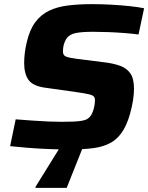

<svg xmlns="http://www.w3.org/2000/svg" viewBox="-20 -716 718 930"><path d="M316 8Q270 8 217.5 6Q165 4 116 0Q67 -4 29 -8L56 -138Q95 -135 136 -132Q177 -129 214 -127.5Q251 -126 278 -126Q311 -126 334 -127Q357 -128 373 -130.5Q389 -133 400 -138Q409 -143 415.5 -150.5Q422 -158 426.5 -168Q431 -178 434 -189Q437 -200 438.5 -210.5Q440 -221 440 -230Q440 -242 434.5 -248.5Q429 -255 410 -259.5Q391 -264 349 -270L200 -291Q140 -299 118.5 -328.5Q97 -358 97 -411Q97 -433 100 -458.5Q103 -484 109 -509Q123 -571 150.5 -608Q178 -645 217.5 -664Q257 -683 309.5 -689.5Q362 -696 425 -696Q469 -696 516 -693.5Q563 -691 606 -686.5Q649 -682 678 -676L651 -549Q621 -553 582.5 -556Q544 -559 504.5 -560.5Q465 -562 431 -562Q403 -562 382.5 -560.5Q362 -559 347 -556Q332 -553 322 -547Q312 -542 305 -533Q298 -524 293.5 -513Q289 -502 287 -490.5Q285 -479 285 -466Q285 -448 299.5 -442Q314 -436 352 -431L495 -413Q532 -408 562.5 -397Q593 -386 611 -361Q629 -336 629 -286Q629 -275 628 -261Q627 -247 624.5 -231Q622 -215 618 -197Q603 -129 578.5 -87.5Q554 -46 518 -25.5Q482 -5 432.5 1.5Q383 8 316 8ZM152 194V189L278 -14H385L384 -9L303 194Z"/></svg>

Font: Saira SemiExpanded
Style: Bold Italic
Weight: 700
Width: 6
Italic angle: -12°
Designer: Hector Gatti with collaboration of the Omnibus-Type team
Foundry: Omnibus-Type
Version: Version 1.101